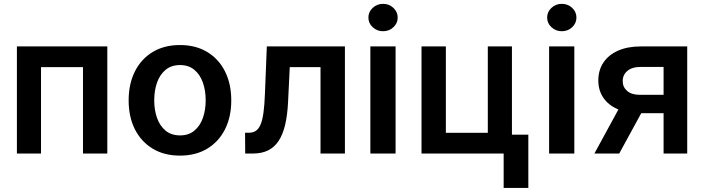

<svg xmlns="http://www.w3.org/2000/svg" viewBox="-20 -782 3584 978"><path d="M66.1 0V-545.5H526.6V0H402.7V-440H188.9V0Z M896.7 10.7Q816.8 10.7 758.2 -24.5Q699.6 -59.7 667.4 -122.9Q635.3 -186.1 635.3 -270.6Q635.3 -355.1 667.4 -418.7Q699.6 -482.2 758.2 -517.4Q816.8 -552.6 896.7 -552.6Q976.6 -552.6 1035.2 -517.4Q1093.8 -482.2 1125.9 -418.7Q1158 -355.1 1158 -270.6Q1158 -186.1 1125.9 -122.9Q1093.8 -59.7 1035.2 -24.5Q976.6 10.7 896.7 10.7ZM897.4 -92.3Q940.7 -92.3 969.8 -116.3Q998.9 -140.3 1013.3 -180.8Q1027.7 -221.2 1027.7 -271Q1027.7 -321 1013.3 -361.7Q998.9 -402.3 969.8 -426.5Q940.7 -450.6 897.4 -450.6Q853 -450.6 823.7 -426.5Q794.4 -402.3 780 -361.7Q765.6 -321 765.6 -271Q765.6 -221.2 780 -180.8Q794.4 -140.3 823.7 -116.3Q853 -92.3 897.4 -92.3Z M1229 0 1228.3 -105.8H1247.2Q1268.5 -105.8 1283 -115.4Q1297.6 -125 1307.2 -147.5Q1316.8 -170.1 1322.1 -208.5Q1327.4 -246.8 1329.5 -304L1339.1 -545.5H1736.9V0H1612.6V-440H1456L1447.4 -264.2Q1444.2 -196 1432.4 -146.1Q1420.5 -96.2 1399 -63.9Q1377.5 -31.6 1345.2 -15.8Q1312.9 0 1268.8 0Z M1866.5 0V-545.5H1995V0ZM1931.1 -622.9Q1900.6 -622.9 1878.6 -643.3Q1856.5 -663.7 1856.5 -692.5Q1856.5 -721.6 1878.6 -742Q1900.6 -762.4 1931.1 -762.4Q1962 -762.4 1983.8 -742Q2005.7 -721.6 2005.7 -692.5Q2005.7 -663.7 1983.8 -643.3Q1962 -622.9 1931.1 -622.9Z M2587.7 -545.5V-95.9H2671.2V175.4H2545.5V0H2127.1V-545.5H2251.1V-105.5H2464.8V-545.5Z M2777 0V-545.5H2905.5V0ZM2841.6 -622.9Q2811.1 -622.9 2789.1 -643.3Q2767 -663.7 2767 -692.5Q2767 -721.6 2789.1 -742Q2811.1 -762.4 2841.6 -762.4Q2872.5 -762.4 2894.4 -742Q2916.2 -721.6 2916.2 -692.5Q2916.2 -663.7 2894.4 -643.3Q2872.5 -622.9 2841.6 -622.9Z M3360.1 0V-441.1H3243.6Q3199.2 -441.1 3175.4 -420.5Q3151.6 -399.9 3152 -369.3Q3151.6 -338.8 3174.4 -318.9Q3197.1 -299 3239.3 -299H3400.6V-205.3H3239.3Q3174 -205.3 3126.4 -225.9Q3078.8 -246.4 3053.3 -284.1Q3027.7 -321.7 3027.7 -372.2Q3027.7 -424.7 3053.8 -463.6Q3079.9 -502.5 3128.4 -524Q3176.8 -545.5 3243.6 -545.5H3480.5V0ZM3007.8 0 3160.2 -279.8H3286.9L3134.2 0Z"/></svg>

Font: InterMG SemiBold
Style: Regular
Weight: 600
Designer: Rasmus Andersson
Foundry: rsms
Version: Version 3.019;December 26, 2023;FontCreator 15.0.0.2955 64-b